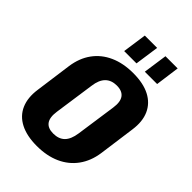

<svg xmlns="http://www.w3.org/2000/svg" viewBox="-266 -1033 1157 1157"><g transform="rotate(45 312.5 -454.5)"><path d="M273 11Q188 11 131.5 -18Q75 -47 51 -102Q27 -157 38 -233L70 -467Q81 -544 120.5 -598.5Q160 -653 224.5 -682Q289 -711 374 -711Q460 -711 516 -682Q572 -653 596.5 -598.5Q621 -544 610 -467L578 -233Q567 -157 527 -102Q487 -47 422.5 -18Q358 11 273 11ZM290 -112Q337 -112 363.5 -138.5Q390 -165 398 -221L435 -479Q443 -534 423 -561Q403 -588 357 -588Q311 -588 284 -561Q257 -534 250 -479L213 -221Q205 -166 224.5 -139Q244 -112 290 -112ZM368 -920 346 -766H241L263 -920ZM543 -920 522 -766H417L439 -920Z"/></g></svg>

Font: Pathway Extreme Condensed ExtraBold
Style: Italic
Weight: 800
Width: 3
Italic angle: -8°
Version: Version 1.001;gftools[0.9.26]